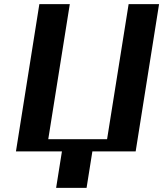

<svg xmlns="http://www.w3.org/2000/svg" viewBox="-20 -731 788 927"><path d="M57 0H279L251 176H398L426 0H635L748 -711H601L497 -59H213L317 -711H170Z"/></svg>

Font: Aerodynamic
Style: Obl
Weight: 500
Designer: Google
Version: Version 2.000980; 2014